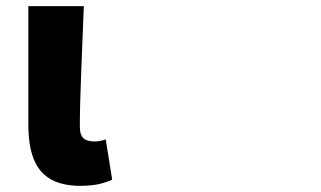

<svg xmlns="http://www.w3.org/2000/svg" viewBox="-20 -549 1040 623"><path d="M241 54C291 54 319 45 344 34L323 -97C312 -92 297 -90 288 -90C255 -90 239 -101 239 -139C239 -229 247 -399 252 -529H72V-145C72 -26 109 54 241 54Z"/></svg>

Font: コーポレート・ロゴ ver3 Bold
Style: Regular
Weight: 700
Designer: [KANA_main] LOGOTYPE.JP [Source Han Sans] Ryoko NISHIZUKA 西塚涼子 (kana, bopomofo & ideographs); Paul D. Hunt (Latin, Greek
Version: Version 12.001;FEAKit 1.0